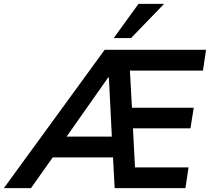

<svg xmlns="http://www.w3.org/2000/svg" viewBox="-87 -978 1091 998"><path d="M-67 0 457 -719H984L968 -611H545L586 -650L601 -381L555 -418H920L903 -311H562L602 -349L617 -66L573 -108H893L877 0H509L498 -205L533 -160H160L216 -201L74 0ZM475 -575 239 -239 232 -268H525L496 -235L479 -575ZM504 -780 633 -958H766L594 -780Z"/></svg>

Font: Nunitoga
Style: Bold Italic
Weight: 700
Italic angle: -9°
Designer: Vernon Adams
Foundry: Vernon Adams
Version: Version 1.0